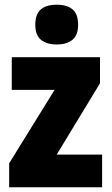

<svg xmlns="http://www.w3.org/2000/svg" viewBox="-20 -796 474 816"><path d="M414 0H19V-102L212 -414H30V-553H405V-442L221 -139H414ZM221 -776Q265 -776 288.5 -756Q312 -736 312 -691Q312 -646 287.5 -626.5Q263 -607 221 -607Q179 -607 154.5 -626.5Q130 -646 130 -691Q130 -736 153.5 -756Q177 -776 221 -776Z"/></svg>

Font: Noto Sans Bengali Condensed Black
Style: Regular
Weight: 900
Width: 3
Designer: Joana Ranito - Universal Thirst; Jelle Bosma - Monotype Design Team
Foundry: Universal Thirst ehf.
Version: Version 3.000; ttfautohint (v1.8.4.7-5d5b)